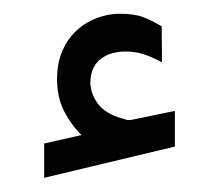

<svg xmlns="http://www.w3.org/2000/svg" viewBox="-20 -803 309 276"><path d="M97.2 -608.9Q81.5 -624.5 71.8 -644Q62 -663.6 62 -689.9Q62 -709 67.4 -724.1Q72.8 -739.3 82 -750.5Q95.2 -766.6 114 -774.9Q132.8 -783.2 152.8 -783.2Q173.3 -783.2 186 -778.3Q198.7 -773.4 212.4 -765.1L212.9 -713.4Q198.2 -721.2 186.3 -725.1Q174.3 -729 159.7 -729Q150.9 -729 140.9 -726.3Q130.9 -723.6 123 -716.8Q109.9 -705.1 109.9 -683.6Q110.4 -668 120.8 -653.8Q131.3 -639.6 155.3 -632.8Q157.7 -632.3 160.2 -631.3Q162.6 -630.4 165.5 -630.4Q168 -630.4 169.9 -630.9L231.4 -643.6V-592.3L43.5 -547.4V-596.7Z"/></svg>

Font: Vazir Medium FD-WOL-UI
Style: Medium-FD-WOL-UI
Weight: 500
Designer: Saber Rastikerdar
Foundry: Saber Rastikerdar
Version: Version 30.0.0